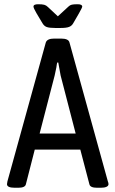

<svg xmlns="http://www.w3.org/2000/svg" viewBox="-20 -884 545 906"><path d="M13 -15Q13 -18 15 -28L196 -683Q202 -702 236 -702H268Q304 -702 308 -683L489 -28Q492 -21 492 -15Q492 -7 482.5 -2.5Q473 2 455 2H438Q406 2 402 -14L359 -178H144L102 -14Q98 2 66 2H50Q13 2 13 -15ZM337 -254 266 -528Q263 -541 255 -589H250Q248 -582 246 -566L238 -528L167 -254ZM180 -775 152 -822Q138 -846 138 -853Q138 -864 160 -864Q179 -864 188.5 -861.5Q198 -859 206 -851L253 -807L303 -853Q310 -860 319 -862Q328 -864 346 -864Q368 -864 368 -853Q368 -848 352 -820L326 -775Q319 -762 306 -757Q293 -752 266 -752H240Q213 -752 200.5 -756.5Q188 -761 180 -775Z"/></svg>

Font: Asap Condensed
Style: Regular
Weight: 400
Designer: Pablo Cosgaya
Foundry: Omnibus-Type
Version: Version 1.010; ttfautohint (v1.8)